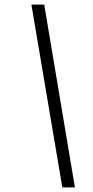

<svg xmlns="http://www.w3.org/2000/svg" viewBox="-20 -763 404 838"><path d="M252 55 117 -743H173L307 55Z"/></svg>

Font: Saira SemiExpanded Light
Style: Italic
Weight: 300
Width: 6
Italic angle: -12°
Designer: Hector Gatti with collaboration of the Omnibus-Type team
Foundry: Omnibus-Type
Version: Version 1.101